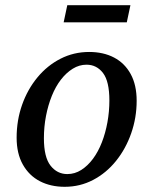

<svg xmlns="http://www.w3.org/2000/svg" viewBox="-20 -706 579 739"><path d="M229 13Q175 13 133.5 -8.5Q92 -30 68 -72.5Q44 -115 44 -176Q44 -243 65 -302.5Q86 -362 124 -408Q162 -454 213 -480Q264 -506 323 -506Q378 -506 419 -484.5Q460 -463 483 -421Q506 -379 506 -318Q506 -253 485 -193Q464 -133 426.5 -86.5Q389 -40 338.5 -13.5Q288 13 229 13ZM239 -36Q268 -36 293 -52Q318 -68 338 -95Q358 -122 372 -158Q386 -194 393.5 -235.5Q401 -277 401 -319Q401 -393 376.5 -425Q352 -457 313 -457Q285 -457 260 -441.5Q235 -426 214.5 -399.5Q194 -373 179.5 -337Q165 -301 157 -259.5Q149 -218 149 -174Q149 -101 174.5 -68.5Q200 -36 239 -36ZM225 -620 239 -686H482L468 -620Z"/></svg>

Font: Source Serif 4 Medium
Style: Italic
Weight: 500
Italic angle: -12°
Designer: Frank Grießhammer
Foundry: Adobe Systems Incorporated
Version: Version 4.004;hotconv 1.0.116;makeotfexe 2.5.65601